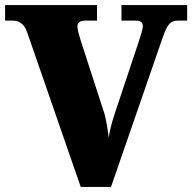

<svg xmlns="http://www.w3.org/2000/svg" viewBox="-20 -734 755 754"><path d="M86 -609 297 0H416L618 -584C638 -642 650 -653 680 -653H715V-714H457V-653H514C534 -653 541 -643 541 -633C541 -619 533 -596 524 -568L429 -283C421 -260 410 -217 407 -194C404 -221 395 -273 390 -288L296 -578C291 -595 284 -616 284 -631C284 -645 295 -653 313 -653H361V-714H0V-653H30C50 -653 74 -644 86 -609Z"/></svg>

Font: Noto Serif Georgian Black
Style: Regular
Weight: 900
Designer: Monotype Design Team, Akaki Razmadze
Foundry: Google LLC
Version: Version 2.003